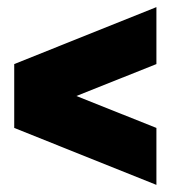

<svg xmlns="http://www.w3.org/2000/svg" viewBox="-20 -520 480 540"><path d="M20 -339.8 419.9 -500V-339.8L194.8 -250L419.9 -160.2V0L20 -160.2Z"/></svg>

Font: Fivo Sans Heavy
Style: Regular
Weight: 900
Designer: Alexander Slobzheninov
Foundry: Alexander Slobzheninov
Version: 1.0